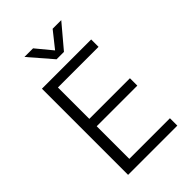

<svg xmlns="http://www.w3.org/2000/svg" viewBox="-262 -1002 1103 1103"><g transform="rotate(-45 290.0 -450.0)"><path d="M500 -700V-640H170V-385H500V-325H170V-60H500V0H100V-700ZM279 -760 158 -900H228L309 -802L387 -900H457L339 -760Z"/></g></svg>

Font: Goli Light
Style: Regular
Weight: 300
Designer: jaikishan Patel
Foundry: MagicType
Version: Version 1.000